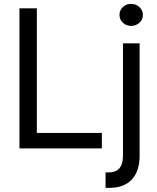

<svg xmlns="http://www.w3.org/2000/svg" viewBox="-20 -749 791 969"><path d="M78.1 -707H166V-78.1H494.1V0H78.1ZM684.6 -530.3V38.1Q684.6 114.3 645.5 156.7Q606.4 199.2 530.3 199.2H512.7V121.1H529.3Q565.4 121.1 583 99.9Q600.6 78.6 600.6 38.1V-530.3ZM583 -673.8Q583 -697.3 600.1 -713.4Q617.2 -729.5 641.6 -729.5Q666 -729.5 683.6 -713.4Q701.2 -697.3 701.2 -673.8Q701.2 -650.4 683.6 -634.3Q666 -618.2 641.6 -618.2Q617.2 -618.2 600.1 -634.3Q583 -650.4 583 -673.8Z"/></svg>

Font: Pretendard JP
Style: Regular
Weight: 400
Designer: Base glyphs from Inter by Rasmus Andersson; Hangeul glyphs from Noto Sans CJK(Source Han Sans) by Jang Soo-young and Kan
Foundry: Kil Hyung-jin
Version: Version 1.309